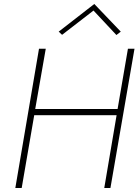

<svg xmlns="http://www.w3.org/2000/svg" viewBox="-20 -945 696 965"><path d="M176 -700 57 0H89L152 -366H566L504 0H535L656 -700H623L571 -397H157L210 -700ZM450 -892 565 -769 587 -786 454 -925 275 -786 292 -770Z"/></svg>

Font: Jost* 200 Thin Italic
Style: Italic
Weight: 200
Italic angle: -10°
Version: Version 3.200; ttfautohint (v0.97) -l 8 -r 50 -G 200 -x 14 -